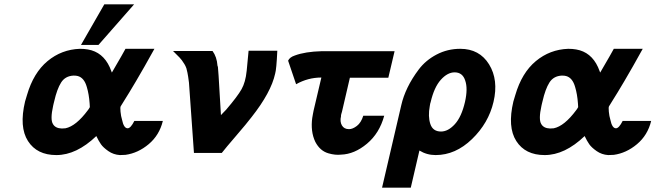

<svg xmlns="http://www.w3.org/2000/svg" viewBox="-20 -708 3035 889"><path d="M355 -500 463 -688H601L436 -500ZM96 -238Q103 -263 105 -268Q135 -371 200 -425Q265 -479 350 -482Q370 -482 387 -479Q456 -467 488 -397L498 -372Q554 -468 561 -482H695Q647 -395 610 -332.5Q573 -270 557.5 -246Q542 -222 539 -216Q536 -212 538 -191Q540 -170 545 -154Q553 -114 571 -114Q585 -114 602 -148H734Q718 -82 668.5 -40.5Q619 1 561 9Q552 10 535 10Q505 8 481.5 -8.5Q458 -25 447.5 -40Q437 -55 426 -78Q334 10 241 10Q151 10 109.5 -55Q68 -120 96 -238ZM231 -239Q230 -236 228.5 -229Q227 -222 226 -218Q212 -155 225 -134Q236 -114 266 -113Q277 -113 283 -114Q332 -124 387 -198Q389 -201 391 -203.5Q393 -206 394 -208.5Q395 -211 396 -212Q396 -221 395 -229Q392 -272 382 -305Q370 -348 340 -356Q333 -358 320 -358Q282 -356 263 -326Q244 -296 231 -239Z M781 -472H964Q984 -445 987 -404Q988 -403 988 -401Q988 -400 989 -398Q992 -367 996 -292Q1000 -217 1003 -175Q1004 -176 1012 -184.5Q1020 -193 1027 -200Q1080 -262 1098.5 -295Q1117 -328 1122 -379V-378Q1125 -416 1131 -473H1264Q1260 -386 1254 -367Q1235 -280 1145 -166Q1123 -137 1073.5 -79.5Q1024 -22 1007 0H878L855 -325Q851 -357 848 -371L843 -392Q839 -403 834 -411L822 -429Q809 -445 804 -449Z M1314 -427Q1321 -443 1345 -451Q1393 -469 1470 -471H1807L1778 -348H1600L1563 -189L1561 -183Q1561 -182 1560.5 -179.5Q1560 -177 1559 -176V-170Q1553 -145 1563 -127.5Q1573 -110 1596 -110Q1613 -110 1632.5 -125Q1652 -140 1662 -172H1759Q1737 -91 1679 -42.5Q1621 6 1559 8Q1532 11 1501 2Q1462 -9 1440 -51Q1417 -99 1426 -164V-163Q1427 -169 1429 -180.5Q1431 -192 1432 -196L1468 -349Q1406 -349 1351 -318Z M1749 161 1838 -221Q1847 -261 1867 -302.5Q1887 -344 1919 -386.5Q1951 -429 2001.5 -455.5Q2052 -482 2111 -482Q2200 -482 2244.5 -410Q2289 -338 2265 -236Q2242 -138 2165.5 -64Q2089 10 1997 10Q1956 10 1922 -11L1882 161ZM1974 -235Q1972 -231 1970 -217Q1961 -169 1972.5 -134Q1984 -99 2022 -99Q2055 -99 2086 -133Q2117 -167 2133 -236Q2147 -298 2134 -335Q2122 -373 2085 -373Q2052 -373 2021 -338.5Q1990 -304 1974 -235Z M2357 -238Q2364 -263 2366 -268Q2396 -371 2461 -425Q2526 -479 2611 -482Q2631 -482 2648 -479Q2717 -467 2749 -397L2759 -372Q2815 -468 2822 -482H2956Q2908 -395 2871 -332.5Q2834 -270 2818.5 -246Q2803 -222 2800 -216Q2797 -212 2799 -191Q2801 -170 2806 -154Q2814 -114 2832 -114Q2846 -114 2863 -148H2995Q2979 -82 2929.5 -40.5Q2880 1 2822 9Q2813 10 2796 10Q2766 8 2742.5 -8.5Q2719 -25 2708.5 -40Q2698 -55 2687 -78Q2595 10 2502 10Q2412 10 2370.5 -55Q2329 -120 2357 -238ZM2492 -239Q2491 -236 2489.5 -229Q2488 -222 2487 -218Q2473 -155 2486 -134Q2497 -114 2527 -113Q2538 -113 2544 -114Q2593 -124 2648 -198Q2650 -201 2652 -203.5Q2654 -206 2655 -208.5Q2656 -211 2657 -212Q2657 -221 2656 -229Q2653 -272 2643 -305Q2631 -348 2601 -356Q2594 -358 2581 -358Q2543 -356 2524 -326Q2505 -296 2492 -239Z"/></svg>

Font: Coval
Style: ExtraBold Italic
Weight: 800
Foundry: Context Ltd
Version: Version 001.000